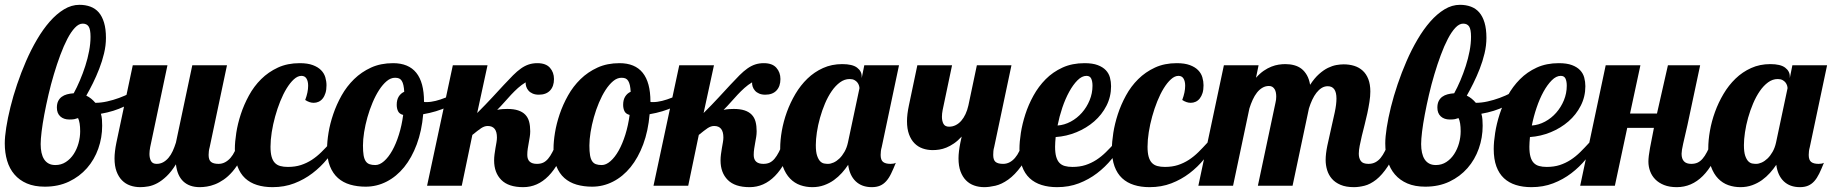

<svg xmlns="http://www.w3.org/2000/svg" viewBox="-34 -771 7604 797"><path d="M554.2 -379.9Q526.9 -350.6 482.7 -329.3Q438.5 -308.1 384.8 -298.8Q388.2 -287.6 389.2 -275.4Q390.1 -263.2 390.1 -249Q390.1 -199.7 374 -154.1Q357.9 -108.4 327.1 -73.2Q296.4 -38.1 252.2 -17.1Q208 3.9 151.9 3.9Q108.9 3.9 77.6 -9.5Q46.4 -22.9 25.9 -46.9Q5.4 -70.8 -4.4 -103.8Q-14.2 -136.7 -14.2 -175.8Q-14.2 -202.6 -8.1 -241.7Q-2 -280.8 9.3 -326.4Q20.5 -372.1 37.1 -421.1Q53.7 -470.2 74.2 -517.3Q94.7 -564.5 119.6 -606.9Q144.5 -649.4 172.6 -681.4Q200.7 -713.4 231.7 -732.2Q262.7 -751 295.9 -751Q320.8 -751 341.3 -743.4Q361.8 -735.8 376 -719.5Q390.1 -703.1 397.9 -677Q405.8 -650.9 405.8 -613.8Q405.8 -582 397.9 -549.3Q390.1 -516.6 377.9 -485.4Q365.7 -454.1 351.6 -425.5Q337.4 -397 324.2 -374Q335.4 -368.7 344.5 -361.3Q353.5 -354 361.8 -344.2Q385.3 -344.2 410.6 -349.9Q436 -355.5 460.4 -364.5Q484.9 -373.5 506.8 -384.8Q528.8 -396 544.9 -407.2ZM290 -280.8Q281.7 -277.8 274.9 -276.4Q268.1 -274.9 253.9 -274.9Q230.5 -274.9 216.3 -287.8Q202.1 -300.8 202.1 -324.2Q202.1 -340.3 207.5 -351.3Q212.9 -362.3 222.2 -369.1Q231.4 -376 244.1 -379.4Q256.8 -382.8 272 -383.8Q285.2 -407.7 297.6 -437Q310.1 -466.3 320.1 -497.3Q330.1 -528.3 335.9 -559.3Q341.8 -590.3 341.8 -618.2Q341.8 -648.9 334 -660.9Q326.2 -672.9 309.1 -672.9Q293 -672.9 276.9 -655.8Q260.7 -638.7 245.6 -609.6Q230.5 -580.6 216.3 -542.5Q202.1 -504.4 189.7 -462.6Q177.2 -420.9 167.2 -377.7Q157.2 -334.5 149.9 -295.7Q142.6 -256.8 138.7 -224.9Q134.8 -192.9 134.8 -172.9Q134.8 -153.3 138.2 -137.5Q141.6 -121.6 148.9 -110.1Q156.2 -98.6 167.7 -92.3Q179.2 -85.9 195.8 -85.9Q220.2 -85.9 239.5 -98.6Q258.8 -111.3 272 -131.6Q285.2 -151.9 292 -176.8Q298.8 -201.7 298.8 -226.1Q298.8 -263.2 290 -280.8Z M996.1 -179.2Q981.9 -138.7 965.3 -108.9Q948.7 -79.1 930.9 -58.6Q913.1 -38.1 894.5 -25.4Q876 -12.7 858.4 -5.9Q840.8 1 824.7 3.4Q808.6 5.9 795.4 5.9Q752.4 5.9 727.1 -17.8Q701.7 -41.5 696.3 -88.9Q677.2 -58.1 657.7 -39.6Q638.2 -21 619.1 -10.7Q600.1 -0.5 582 2.7Q564 5.9 548.3 5.9Q525.9 5.9 506.3 -1Q486.8 -7.8 472.4 -22.5Q458 -37.1 449.7 -59.6Q441.4 -82 441.4 -113.8Q441.4 -127.4 443.4 -143.8Q445.3 -160.2 449.2 -179.2L517.1 -500H661.1L589.4 -160.2Q586.4 -144.5 586.4 -131.8Q586.4 -114.7 592.8 -102.8Q599.1 -90.8 616.2 -90.8Q630.9 -90.8 643.1 -97.4Q655.3 -104 665.3 -115.7Q675.3 -127.4 682.9 -143.8Q690.4 -160.2 696.3 -179.2L764.2 -500H908.2L836.4 -160.2Q834 -151.9 833 -143.8Q832 -135.7 832 -127.9Q832 -106.9 842 -98.9Q852.1 -90.8 873 -90.8Q887.7 -90.8 900.1 -97.4Q912.6 -104 922.9 -115.7Q933.1 -127.4 940.9 -143.8Q948.7 -160.2 954.1 -179.2Z M1372.1 -179.2Q1351.1 -144 1324 -110.8Q1296.9 -77.6 1262.9 -51.8Q1229 -25.9 1187.7 -10Q1146.5 5.9 1097.2 5.9Q1061.5 5.9 1032.7 -3.2Q1003.9 -12.2 983.4 -31.2Q962.9 -50.3 951.9 -80.3Q940.9 -110.4 940.9 -152.8Q940.9 -181.6 946.8 -219.5Q952.6 -257.3 965.6 -296.9Q978.5 -336.4 999.3 -374.5Q1020 -412.6 1050 -442.4Q1080.1 -472.2 1119.6 -490.5Q1159.2 -508.8 1210 -508.8Q1243.2 -508.8 1264.6 -500.7Q1286.1 -492.7 1298.8 -479.7Q1311.5 -466.8 1316.4 -450.2Q1321.3 -433.6 1321.3 -417Q1321.3 -398.4 1317.1 -385Q1313 -371.6 1305.7 -362.3Q1298.3 -353 1288.6 -348.6Q1278.8 -344.2 1268.1 -344.2Q1251 -344.2 1232.9 -356Q1245.1 -388.2 1245.1 -415Q1245.1 -433.6 1238.3 -444.8Q1231.4 -456.1 1217.3 -456.1Q1201.7 -456.1 1186 -441.9Q1170.4 -427.7 1156 -404.3Q1141.6 -380.9 1129.4 -350.6Q1117.2 -320.3 1108.2 -287.6Q1099.1 -254.9 1094 -222.4Q1088.9 -189.9 1088.9 -162.1Q1088.9 -136.7 1093.5 -120.4Q1098.1 -104 1107.2 -94.7Q1116.2 -85.4 1129.6 -81.8Q1143.1 -78.1 1161.1 -78.1Q1190.9 -78.1 1215.1 -85.9Q1239.3 -93.8 1260.3 -107.4Q1281.2 -121.1 1300 -139.6Q1318.8 -158.2 1337.9 -179.2Z M1899.9 -379.9Q1870.6 -349.1 1824.2 -327.6Q1777.8 -306.2 1722.7 -296.9Q1716.8 -227.5 1696 -171.9Q1675.3 -116.2 1643.6 -77.1Q1611.8 -38.1 1570.8 -17.1Q1529.8 3.9 1483.9 3.9Q1449.2 3.9 1419.7 -4.6Q1390.1 -13.2 1368.9 -32Q1347.7 -50.8 1335.7 -80.8Q1323.7 -110.8 1323.7 -153.8Q1323.7 -183.1 1329.8 -220.5Q1335.9 -257.8 1349.4 -297.4Q1362.8 -336.9 1384 -374.8Q1405.3 -412.6 1435.8 -442.4Q1466.3 -472.2 1506.3 -490.5Q1546.4 -508.8 1597.7 -508.8Q1726.1 -508.8 1726.1 -349.1V-348.1Q1728.5 -347.2 1730.7 -347.2Q1732.9 -347.2 1736.8 -347.2Q1754.4 -347.2 1774.7 -352.3Q1794.9 -357.4 1815.4 -365.7Q1835.9 -374 1855.5 -385Q1875 -396 1891.1 -407.2ZM1639.6 -293.9Q1624 -297.9 1618.4 -309.3Q1612.8 -320.8 1612.8 -335.9Q1612.8 -356.9 1621.3 -370.4Q1629.9 -383.8 1644 -390.1Q1643.1 -406.2 1640.6 -417.2Q1638.2 -428.2 1633.8 -435.3Q1629.4 -442.4 1622.8 -445.3Q1616.2 -448.2 1606 -448.2Q1587.9 -448.2 1571.3 -434.3Q1554.7 -420.4 1539.8 -397.5Q1524.9 -374.5 1512.5 -345Q1500 -315.4 1491.2 -284.2Q1482.4 -252.9 1477.5 -222.4Q1472.7 -191.9 1472.7 -167Q1472.7 -142.1 1475.3 -126.5Q1478 -110.8 1484.1 -101.8Q1490.2 -92.8 1500 -89.4Q1509.8 -85.9 1523.9 -85.9Q1542 -85.9 1560.3 -102.1Q1578.6 -118.2 1594.2 -146Q1609.9 -173.8 1621.8 -211.9Q1633.8 -250 1639.6 -293.9Z M2319.8 -179.2Q2256.8 5.9 2137.7 5.9Q2076.7 5.9 2046.9 -24.2Q2017.1 -54.2 2017.1 -105Q2017.1 -117.2 2018.8 -130.4Q2020.5 -143.6 2022.7 -156.2Q2024.9 -168.9 2026.9 -180.2Q2028.8 -191.4 2028.8 -200.2Q2028.8 -248 1990.7 -248Q1983.4 -248 1977.1 -245.8Q1970.7 -243.7 1963.4 -239Q1956.1 -234.4 1947.3 -227.3Q1938.5 -220.2 1926.8 -210.9L1882.8 0H1738.8L1845.7 -500H1989.7L1946.8 -301.8Q1982.4 -337.4 2009.3 -366.5Q2036.1 -395.5 2057.4 -418.5Q2078.6 -441.4 2095.7 -458.5Q2112.8 -475.6 2128.7 -486.8Q2144.5 -498 2160.9 -503.4Q2177.2 -508.8 2196.8 -508.8Q2231.9 -508.8 2248.8 -489.7Q2265.6 -470.7 2265.6 -442.9Q2265.6 -412.6 2249.3 -395.3Q2232.9 -377.9 2202.6 -377.9Q2188 -377.9 2177.2 -382.6Q2166.5 -387.2 2159.9 -394.8Q2153.3 -402.3 2150.4 -411.4Q2147.5 -420.4 2147.9 -429.2Q2130.9 -418.9 2116.2 -405.8Q2101.6 -392.6 2087.6 -377.7Q2073.7 -362.8 2059.6 -346.7Q2045.4 -330.6 2029.8 -314.9Q2041 -317.4 2052 -318.1Q2063 -318.8 2071.8 -318.8Q2098.6 -318.8 2116.9 -312.7Q2135.3 -306.6 2146.5 -294.9Q2157.7 -283.2 2162.4 -265.9Q2167 -248.5 2167 -226.1Q2167 -214.4 2165 -202.4Q2163.1 -190.4 2160.9 -178.5Q2158.7 -166.5 2156.7 -153.8Q2154.8 -141.1 2154.8 -127.9Q2154.8 -90.8 2194.8 -90.8Q2210 -90.8 2220.9 -95.9Q2231.9 -101.1 2241.2 -112.1Q2250.5 -123 2259 -139.6Q2267.6 -156.2 2277.8 -179.2Z M2839.8 -379.9Q2810.5 -349.1 2764.2 -327.6Q2717.8 -306.2 2662.6 -296.9Q2656.7 -227.5 2636 -171.9Q2615.2 -116.2 2583.5 -77.1Q2551.8 -38.1 2510.7 -17.1Q2469.7 3.9 2423.8 3.9Q2389.2 3.9 2359.6 -4.6Q2330.1 -13.2 2308.8 -32Q2287.6 -50.8 2275.6 -80.8Q2263.7 -110.8 2263.7 -153.8Q2263.7 -183.1 2269.8 -220.5Q2275.9 -257.8 2289.3 -297.4Q2302.7 -336.9 2324 -374.8Q2345.2 -412.6 2375.7 -442.4Q2406.2 -472.2 2446.3 -490.5Q2486.3 -508.8 2537.6 -508.8Q2666 -508.8 2666 -349.1V-348.1Q2668.5 -347.2 2670.7 -347.2Q2672.9 -347.2 2676.8 -347.2Q2694.3 -347.2 2714.6 -352.3Q2734.9 -357.4 2755.4 -365.7Q2775.9 -374 2795.4 -385Q2814.9 -396 2831.1 -407.2ZM2579.6 -293.9Q2564 -297.9 2558.3 -309.3Q2552.7 -320.8 2552.7 -335.9Q2552.7 -356.9 2561.3 -370.4Q2569.8 -383.8 2584 -390.1Q2583 -406.2 2580.6 -417.2Q2578.1 -428.2 2573.7 -435.3Q2569.3 -442.4 2562.7 -445.3Q2556.2 -448.2 2545.9 -448.2Q2527.8 -448.2 2511.2 -434.3Q2494.6 -420.4 2479.7 -397.5Q2464.8 -374.5 2452.4 -345Q2439.9 -315.4 2431.2 -284.2Q2422.4 -252.9 2417.5 -222.4Q2412.6 -191.9 2412.6 -167Q2412.6 -142.1 2415.3 -126.5Q2418 -110.8 2424.1 -101.8Q2430.2 -92.8 2439.9 -89.4Q2449.7 -85.9 2463.9 -85.9Q2481.9 -85.9 2500.2 -102.1Q2518.6 -118.2 2534.2 -146Q2549.8 -173.8 2561.8 -211.9Q2573.7 -250 2579.6 -293.9Z M3259.8 -179.2Q3196.8 5.9 3077.6 5.9Q3016.6 5.9 2986.8 -24.2Q2957 -54.2 2957 -105Q2957 -117.2 2958.7 -130.4Q2960.4 -143.6 2962.6 -156.2Q2964.8 -168.9 2966.8 -180.2Q2968.8 -191.4 2968.8 -200.2Q2968.8 -248 2930.7 -248Q2923.3 -248 2917 -245.8Q2910.6 -243.7 2903.3 -239Q2896 -234.4 2887.2 -227.3Q2878.4 -220.2 2866.7 -210.9L2822.8 0H2678.7L2785.6 -500H2929.7L2886.7 -301.8Q2922.4 -337.4 2949.2 -366.5Q2976.1 -395.5 2997.3 -418.5Q3018.6 -441.4 3035.6 -458.5Q3052.7 -475.6 3068.6 -486.8Q3084.5 -498 3100.8 -503.4Q3117.2 -508.8 3136.7 -508.8Q3171.9 -508.8 3188.7 -489.7Q3205.6 -470.7 3205.6 -442.9Q3205.6 -412.6 3189.2 -395.3Q3172.9 -377.9 3142.6 -377.9Q3127.9 -377.9 3117.2 -382.6Q3106.4 -387.2 3099.9 -394.8Q3093.3 -402.3 3090.3 -411.4Q3087.4 -420.4 3087.9 -429.2Q3070.8 -418.9 3056.2 -405.8Q3041.5 -392.6 3027.6 -377.7Q3013.7 -362.8 2999.5 -346.7Q2985.4 -330.6 2969.7 -314.9Q2981 -317.4 2991.9 -318.1Q3002.9 -318.8 3011.7 -318.8Q3038.6 -318.8 3056.9 -312.7Q3075.2 -306.6 3086.4 -294.9Q3097.7 -283.2 3102.3 -265.9Q3106.9 -248.5 3106.9 -226.1Q3106.9 -214.4 3105 -202.4Q3103 -190.4 3100.8 -178.5Q3098.6 -166.5 3096.7 -153.8Q3094.7 -141.1 3094.7 -127.9Q3094.7 -90.8 3134.8 -90.8Q3149.9 -90.8 3160.9 -95.9Q3171.9 -101.1 3181.2 -112.1Q3190.4 -123 3199 -139.6Q3207.5 -156.2 3217.8 -179.2Z M3626 -160.2Q3623.5 -151.9 3622.6 -143.8Q3621.6 -135.7 3621.6 -127.9Q3621.6 -106.9 3631.6 -98.9Q3641.6 -90.8 3662.6 -90.8Q3669.4 -90.8 3674.8 -91.8Q3680.2 -92.8 3684.6 -95.2Q3674.3 -69.3 3665 -50.3Q3655.8 -31.2 3644.5 -18.8Q3633.3 -6.3 3618.9 -0.2Q3604.5 5.9 3585 5.9Q3543.5 5.9 3518.1 -18.3Q3492.7 -42.5 3486.8 -86.9Q3475.6 -69.8 3460.7 -53.2Q3445.8 -36.6 3427.5 -23.4Q3409.2 -10.3 3386.7 -2.2Q3364.3 5.9 3337.9 5.9Q3312 5.9 3288.1 -2.4Q3264.2 -10.7 3245.6 -29.8Q3227.1 -48.8 3215.8 -79.6Q3204.6 -110.4 3204.6 -154.8Q3204.6 -189 3211.4 -228Q3218.3 -267.1 3232.4 -306.2Q3246.6 -345.2 3267.8 -381.1Q3289.1 -417 3317.6 -444.6Q3346.2 -472.2 3382.3 -488.5Q3418.5 -504.9 3461.9 -504.9Q3504.4 -504.9 3523.7 -490.2Q3543 -475.6 3543 -454.1V-446.8L3553.7 -500H3697.8ZM4252.9 -179.2Q4231.9 -118.2 4205.3 -81.5Q4178.7 -44.9 4151.1 -25.4Q4123.5 -5.9 4097.7 0Q4071.8 5.9 4051.8 5.9Q4029.3 5.9 4009.8 -1Q3990.2 -7.8 3975.8 -22.5Q3961.4 -37.1 3953.1 -59.6Q3944.8 -82 3944.8 -113.8Q3944.8 -127.4 3946.8 -143.8Q3948.7 -160.2 3952.6 -179.2L3958 -204.1Q3941.9 -186.5 3925.8 -175.5Q3909.7 -164.6 3894.5 -158.4Q3879.4 -152.3 3865.2 -150.1Q3851.1 -147.9 3837.9 -147.9Q3815.4 -147.9 3795.9 -154.8Q3776.4 -161.6 3762 -176.3Q3747.6 -190.9 3739.3 -213.6Q3731 -236.3 3731 -268.1Q3731 -281.7 3732.9 -298.1Q3734.9 -314.5 3738.8 -333L3773.9 -500H3918L3878.9 -314Q3876 -299.3 3876 -286.1Q3876 -269 3882.3 -257.1Q3888.7 -245.1 3905.8 -245.1Q3920.4 -245.1 3933.1 -251.5Q3945.8 -257.8 3956.1 -269.5Q3966.3 -281.2 3973.9 -297.4Q3981.4 -313.5 3985.8 -333L4021 -500H4164.6L4092.8 -160.2Q4090.3 -151.9 4089.6 -143.8Q4088.9 -135.7 4088.9 -127.9Q4088.9 -106.9 4098.6 -98.9Q4108.4 -90.8 4129.9 -90.8Q4144.5 -90.8 4157 -97.4Q4169.4 -104 4179.4 -115.7Q4189.5 -127.4 4197.3 -143.8Q4205.1 -160.2 4210.9 -179.2ZM3533.7 -404.8Q3533.7 -409.2 3531.7 -415.8Q3529.8 -422.4 3525.1 -428.5Q3520.5 -434.6 3512.7 -438.7Q3504.9 -442.9 3492.7 -442.9Q3471.7 -442.9 3452.9 -429.2Q3434.1 -415.5 3418.5 -392.8Q3402.8 -370.1 3390.6 -341.3Q3378.4 -312.5 3369.9 -282Q3361.3 -251.5 3356.9 -221.9Q3352.5 -192.4 3352.5 -168.9Q3352.5 -140.1 3357.9 -124.5Q3363.3 -108.9 3370.8 -101.3Q3378.4 -93.8 3387.2 -92.3Q3396 -90.8 3402.8 -90.8Q3414.1 -90.8 3426.5 -96.4Q3439 -102.1 3450.4 -113Q3461.9 -124 3471.4 -140.6Q3481 -157.2 3485.8 -179.2Z M4628.9 -179.2Q4607.9 -144 4580.8 -110.8Q4553.7 -77.6 4519.8 -51.8Q4485.8 -25.9 4444.6 -10Q4403.3 5.9 4354 5.9Q4318.4 5.9 4289.6 -3.2Q4260.7 -12.2 4240.2 -31.2Q4219.7 -50.3 4208.7 -80.3Q4197.8 -110.4 4197.8 -152.8Q4197.8 -181.6 4203.6 -219.2Q4209.5 -256.8 4222.2 -296.4Q4234.9 -335.9 4255.9 -374Q4276.9 -412.1 4306.6 -442.1Q4336.4 -472.2 4376.5 -490.5Q4416.5 -508.8 4467.8 -508.8Q4501.5 -508.8 4522.7 -500.7Q4543.9 -492.7 4556.4 -479.5Q4568.8 -466.3 4573.5 -449Q4578.1 -431.6 4578.1 -413.1Q4578.1 -369.6 4559.1 -332.3Q4540 -294.9 4508.1 -267.1Q4476.1 -239.3 4434.6 -222.2Q4393.1 -205.1 4348.1 -202.1Q4347.2 -190.9 4346.4 -180.9Q4345.7 -170.9 4345.7 -162.1Q4345.7 -136.7 4350.3 -120.4Q4355 -104 4364 -94.7Q4373 -85.4 4386.5 -81.8Q4399.9 -78.1 4418 -78.1Q4447.8 -78.1 4471.9 -85.9Q4496.1 -93.8 4517.1 -107.4Q4538.1 -121.1 4556.9 -139.6Q4575.7 -158.2 4594.7 -179.2ZM4356 -250Q4384.3 -252 4410.6 -266.1Q4437 -280.3 4457 -303Q4477.1 -325.7 4489 -354.7Q4501 -383.8 4501 -415Q4501 -433.6 4495.6 -444.8Q4490.2 -456.1 4476.1 -456.1Q4457 -456.1 4438.7 -437.7Q4420.4 -419.4 4404.3 -390.1Q4388.2 -360.8 4375.7 -324Q4363.3 -287.1 4356 -250Z M5012.7 -179.2Q4991.7 -144 4964.6 -110.8Q4937.5 -77.6 4903.6 -51.8Q4869.6 -25.9 4828.4 -10Q4787.1 5.9 4737.8 5.9Q4702.1 5.9 4673.3 -3.2Q4644.5 -12.2 4624 -31.2Q4603.5 -50.3 4592.5 -80.3Q4581.5 -110.4 4581.5 -152.8Q4581.5 -181.6 4587.4 -219.5Q4593.3 -257.3 4606.2 -296.9Q4619.1 -336.4 4639.9 -374.5Q4660.6 -412.6 4690.7 -442.4Q4720.7 -472.2 4760.3 -490.5Q4799.8 -508.8 4850.6 -508.8Q4883.8 -508.8 4905.3 -500.7Q4926.8 -492.7 4939.5 -479.7Q4952.1 -466.8 4957 -450.2Q4961.9 -433.6 4961.9 -417Q4961.9 -398.4 4957.8 -385Q4953.6 -371.6 4946.3 -362.3Q4939 -353 4929.2 -348.6Q4919.4 -344.2 4908.7 -344.2Q4891.6 -344.2 4873.5 -356Q4885.7 -388.2 4885.7 -415Q4885.7 -433.6 4878.9 -444.8Q4872.1 -456.1 4857.9 -456.1Q4842.3 -456.1 4826.7 -441.9Q4811 -427.7 4796.6 -404.3Q4782.2 -380.9 4770 -350.6Q4757.8 -320.3 4748.8 -287.6Q4739.7 -254.9 4734.6 -222.4Q4729.5 -189.9 4729.5 -162.1Q4729.5 -136.7 4734.1 -120.4Q4738.8 -104 4747.8 -94.7Q4756.8 -85.4 4770.3 -81.8Q4783.7 -78.1 4801.8 -78.1Q4831.5 -78.1 4855.7 -85.9Q4879.9 -93.8 4900.9 -107.4Q4921.9 -121.1 4940.7 -139.6Q4959.5 -158.2 4978.5 -179.2Z M5772.5 -179.2Q5751.5 -117.7 5727.3 -81.1Q5703.1 -44.4 5678.5 -25.1Q5653.8 -5.9 5630.1 0Q5606.4 5.9 5586.4 5.9Q5553.2 5.9 5530.8 -3.7Q5508.3 -13.2 5494.6 -29.1Q5481 -44.9 5474.9 -65.2Q5468.8 -85.4 5468.8 -106.9Q5468.8 -132.3 5475.8 -166.3Q5482.9 -200.2 5491.2 -235.8Q5499.5 -271.5 5506.6 -304.7Q5513.7 -337.9 5513.7 -361.8Q5513.7 -413.1 5477.5 -413.1Q5463.9 -413.1 5452.1 -405.8Q5440.4 -398.4 5430.7 -386Q5420.9 -373.5 5413.1 -356.7Q5405.3 -339.8 5399.4 -320.8L5331.5 0H5187.5L5260.7 -345.2Q5263.7 -356.9 5263.7 -370.1Q5263.7 -378.9 5262.2 -386.7Q5260.7 -394.5 5257.1 -400.6Q5253.4 -406.7 5247.8 -410.4Q5242.2 -414.1 5233.4 -414.1Q5218.8 -414.1 5206.3 -406.7Q5193.8 -399.4 5183.8 -386.7Q5173.8 -374 5166 -356.9Q5158.2 -339.8 5152.3 -320.8L5084.5 0H4940.4L5046.4 -500H5190.4L5179.7 -448.2Q5195.8 -466.3 5211.9 -477.3Q5228 -488.3 5243.7 -494.4Q5259.3 -500.5 5273.9 -502.7Q5288.6 -504.9 5301.8 -504.9Q5321.3 -504.9 5338.4 -500.2Q5355.5 -495.6 5368.7 -485.4Q5381.8 -475.1 5391.1 -458.7Q5400.4 -442.4 5404.3 -418.9Q5422.4 -446.8 5441.4 -463.6Q5460.4 -480.5 5478.5 -489.3Q5496.6 -498 5513.2 -501Q5529.8 -503.9 5543.5 -503.9Q5567.4 -503.9 5587.6 -497.6Q5607.9 -491.2 5622.8 -477.5Q5637.7 -463.9 5646 -442.4Q5654.3 -420.9 5654.3 -391.1Q5654.3 -371.1 5650.6 -347.9Q5647 -324.7 5641.8 -300.5Q5636.7 -276.4 5630.4 -252.4Q5624 -228.5 5618.9 -206.5Q5613.8 -184.6 5610.1 -165.8Q5606.4 -147 5606.4 -132.8Q5606.4 -114.3 5615 -102.5Q5623.5 -90.8 5646.5 -90.8Q5662.6 -90.8 5674.8 -97.2Q5687 -103.5 5696.8 -115.2Q5706.5 -127 5714.6 -143.3Q5722.7 -159.7 5730.5 -179.2Z M6284.7 -379.9Q6257.3 -350.6 6213.1 -329.3Q6168.9 -308.1 6115.2 -298.8Q6118.7 -287.6 6119.6 -275.4Q6120.6 -263.2 6120.6 -249Q6120.6 -199.7 6104.5 -154.1Q6088.4 -108.4 6057.6 -73.2Q6026.9 -38.1 5982.7 -17.1Q5938.5 3.9 5882.3 3.9Q5839.4 3.9 5808.1 -9.5Q5776.9 -22.9 5756.3 -46.9Q5735.8 -70.8 5726.1 -103.8Q5716.3 -136.7 5716.3 -175.8Q5716.3 -202.6 5722.4 -241.7Q5728.5 -280.8 5739.7 -326.4Q5751 -372.1 5767.6 -421.1Q5784.2 -470.2 5804.7 -517.3Q5825.2 -564.5 5850.1 -606.9Q5875 -649.4 5903.1 -681.4Q5931.2 -713.4 5962.2 -732.2Q5993.2 -751 6026.4 -751Q6051.3 -751 6071.8 -743.4Q6092.3 -735.8 6106.4 -719.5Q6120.6 -703.1 6128.4 -677Q6136.2 -650.9 6136.2 -613.8Q6136.2 -582 6128.4 -549.3Q6120.6 -516.6 6108.4 -485.4Q6096.2 -454.1 6082 -425.5Q6067.9 -397 6054.7 -374Q6065.9 -368.7 6075 -361.3Q6084 -354 6092.3 -344.2Q6115.7 -344.2 6141.1 -349.9Q6166.5 -355.5 6190.9 -364.5Q6215.3 -373.5 6237.3 -384.8Q6259.3 -396 6275.4 -407.2ZM6020.5 -280.8Q6012.2 -277.8 6005.4 -276.4Q5998.5 -274.9 5984.4 -274.9Q5960.9 -274.9 5946.8 -287.8Q5932.6 -300.8 5932.6 -324.2Q5932.6 -340.3 5938 -351.3Q5943.4 -362.3 5952.6 -369.1Q5961.9 -376 5974.6 -379.4Q5987.3 -382.8 6002.4 -383.8Q6015.6 -407.7 6028.1 -437Q6040.5 -466.3 6050.5 -497.3Q6060.5 -528.3 6066.4 -559.3Q6072.3 -590.3 6072.3 -618.2Q6072.3 -648.9 6064.5 -660.9Q6056.6 -672.9 6039.6 -672.9Q6023.4 -672.9 6007.3 -655.8Q5991.2 -638.7 5976.1 -609.6Q5960.9 -580.6 5946.8 -542.5Q5932.6 -504.4 5920.2 -462.6Q5907.7 -420.9 5897.7 -377.7Q5887.7 -334.5 5880.4 -295.7Q5873 -256.8 5869.1 -224.9Q5865.2 -192.9 5865.2 -172.9Q5865.2 -153.3 5868.7 -137.5Q5872.1 -121.6 5879.4 -110.1Q5886.7 -98.6 5898.2 -92.3Q5909.7 -85.9 5926.3 -85.9Q5950.7 -85.9 5970 -98.6Q5989.3 -111.3 6002.4 -131.6Q6015.6 -151.9 6022.5 -176.8Q6029.3 -201.7 6029.3 -226.1Q6029.3 -263.2 6020.5 -280.8Z M6597.7 -179.2Q6576.7 -144 6549.6 -110.8Q6522.5 -77.6 6488.5 -51.8Q6454.6 -25.9 6413.3 -10Q6372.1 5.9 6322.8 5.9Q6287.1 5.9 6258.3 -3.2Q6229.5 -12.2 6209 -31.2Q6188.5 -50.3 6177.5 -80.3Q6166.5 -110.4 6166.5 -152.8Q6166.5 -181.6 6172.4 -219.2Q6178.2 -256.8 6190.9 -296.4Q6203.6 -335.9 6224.6 -374Q6245.6 -412.1 6275.4 -442.1Q6305.2 -472.2 6345.2 -490.5Q6385.3 -508.8 6436.5 -508.8Q6470.2 -508.8 6491.5 -500.7Q6512.7 -492.7 6525.1 -479.5Q6537.6 -466.3 6542.2 -449Q6546.9 -431.6 6546.9 -413.1Q6546.9 -369.6 6527.8 -332.3Q6508.8 -294.9 6476.8 -267.1Q6444.8 -239.3 6403.3 -222.2Q6361.8 -205.1 6316.9 -202.1Q6315.9 -190.9 6315.2 -180.9Q6314.5 -170.9 6314.5 -162.1Q6314.5 -136.7 6319.1 -120.4Q6323.7 -104 6332.8 -94.7Q6341.8 -85.4 6355.2 -81.8Q6368.7 -78.1 6386.7 -78.1Q6416.5 -78.1 6440.7 -85.9Q6464.8 -93.8 6485.8 -107.4Q6506.8 -121.1 6525.6 -139.6Q6544.4 -158.2 6563.5 -179.2ZM6324.7 -250Q6353 -252 6379.4 -266.1Q6405.8 -280.3 6425.8 -303Q6445.8 -325.7 6457.8 -354.7Q6469.7 -383.8 6469.7 -415Q6469.7 -433.6 6464.4 -444.8Q6459 -456.1 6444.8 -456.1Q6425.8 -456.1 6407.5 -437.7Q6389.2 -419.4 6373 -390.1Q6356.9 -360.8 6344.5 -324Q6332 -287.1 6324.7 -250Z M7112.3 -179.2Q7049.3 5.9 6926.3 5.9Q6896 5.9 6873.8 -2.9Q6851.6 -11.7 6837.2 -26.4Q6822.8 -41 6815.7 -60.3Q6808.6 -79.6 6808.6 -100.1Q6808.6 -120.6 6815.2 -156.5Q6821.8 -192.4 6831.5 -240.2H6720.7L6669.4 0H6525.4L6631.3 -500H6775.4L6732.4 -299.8H6844.2L6889.6 -500H7023.4L6970.7 -252Q6959.5 -203.6 6952.9 -174.6Q6946.3 -145.5 6946.3 -132.8Q6946.3 -90.8 6986.3 -90.8Q7001.5 -90.8 7012.7 -95.9Q7023.9 -101.1 7033.4 -112.1Q7043 -123 7051.5 -139.6Q7060.1 -156.2 7070.3 -179.2Z M7478.5 -160.2Q7476.1 -151.9 7475.1 -143.8Q7474.1 -135.7 7474.1 -127.9Q7474.1 -106.9 7484.1 -98.9Q7494.1 -90.8 7515.1 -90.8Q7522 -90.8 7527.3 -91.8Q7532.7 -92.8 7537.1 -95.2Q7526.9 -69.3 7517.6 -50.3Q7508.3 -31.2 7497.1 -18.8Q7485.8 -6.3 7471.4 -0.2Q7457 5.9 7437.5 5.9Q7396 5.9 7370.6 -18.3Q7345.2 -42.5 7339.4 -86.9Q7328.1 -69.8 7313.2 -53.2Q7298.3 -36.6 7280 -23.4Q7261.7 -10.3 7239.3 -2.2Q7216.8 5.9 7190.4 5.9Q7164.6 5.9 7140.6 -2.4Q7116.7 -10.7 7098.1 -29.8Q7079.6 -48.8 7068.4 -79.6Q7057.1 -110.4 7057.1 -154.8Q7057.1 -189 7064 -228Q7070.8 -267.1 7085 -306.2Q7099.1 -345.2 7120.4 -381.1Q7141.6 -417 7170.2 -444.6Q7198.7 -472.2 7234.9 -488.5Q7271 -504.9 7314.5 -504.9Q7356.9 -504.9 7376.2 -490.2Q7395.5 -475.6 7395.5 -454.1V-446.8L7406.2 -500H7550.3ZM7386.2 -404.8Q7386.2 -409.2 7384.3 -415.8Q7382.3 -422.4 7377.7 -428.5Q7373 -434.6 7365.2 -438.7Q7357.4 -442.9 7345.2 -442.9Q7324.2 -442.9 7305.4 -429.2Q7286.6 -415.5 7271 -392.8Q7255.4 -370.1 7243.2 -341.3Q7231 -312.5 7222.4 -282Q7213.9 -251.5 7209.5 -221.9Q7205.1 -192.4 7205.1 -168.9Q7205.1 -140.1 7210.4 -124.5Q7215.8 -108.9 7223.4 -101.3Q7231 -93.8 7239.7 -92.3Q7248.5 -90.8 7255.4 -90.8Q7266.6 -90.8 7279.1 -96.4Q7291.5 -102.1 7303 -113Q7314.5 -124 7324 -140.6Q7333.5 -157.2 7338.4 -179.2Z"/></svg>

Font: Lobster
Style: Regular
Weight: 400
Designer: Pablo Impallari
Foundry: Pablo Impallari
Version: Version 1.007; ttfautohint (v1.1) -l 8 -r 50 -G 50 -x 14 -D 